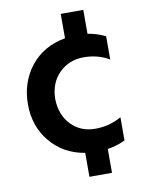

<svg xmlns="http://www.w3.org/2000/svg" viewBox="-83 -676 634 846"><g transform="rotate(-10 234.0 -253.5)"><path d="M349 111H248V4Q152 -12 94 -82.5Q36 -153 36.5 -251Q37 -349 93 -420Q149 -491 248 -509V-618H349V-511Q390 -505 428 -486V-382Q378 -412 313.5 -412Q249 -412 204.5 -368.5Q160 -325 159 -252Q161 -180 203.5 -136.5Q246 -93 310.5 -93Q375 -93 428 -124V-20Q392 -2 349 4Z"/></g></svg>

Font: Hind Mysuru SemiBold
Style: Regular
Weight: 600
Designer: Manushi Parikh, Hitesh Malaviya
Foundry: Indian Type Foundry
Version: Version 0.703;PS 1.0;hotconv 1.0.86;makeotf.lib2.5.63406